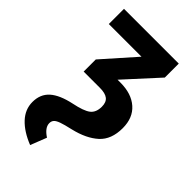

<svg xmlns="http://www.w3.org/2000/svg" viewBox="-232 -597 885 885"><g transform="rotate(45 210.5 -155.0)"><path d="M23 72Q23 21 56.5 -9Q90 -39 160 -54Q219 -66 242 -83.5Q265 -101 265 -139Q265 -168 248.5 -181Q232 -194 197 -194H91V-273L231 -431H18V-530H375V-439L228 -278H247Q319 -278 361 -241Q403 -204 403 -137Q403 -63 360 -24Q317 15 241 33Q201 42 181.5 49Q162 56 154.5 64.5Q147 73 147 86Q147 115 187 141L156 220Q93 195 58 157.5Q23 120 23 72Z"/></g></svg>

Font: Fira Sans Compressed SemiBold
Style: Regular
Weight: 600
Width: 1
Designer: bBox Type GmbH & Carrois Corporate GbR & Edenspiekermann AG
Foundry: bBox Type GmbH & Carrois Corporate GbR & Edenspiekermann AG
Version: Version 4.301